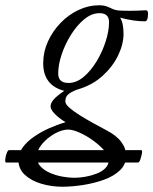

<svg xmlns="http://www.w3.org/2000/svg" viewBox="-127 -436 582 729"><path d="M109 273Q68 273 29.5 261.5Q-9 250 -33 227.5Q-57 205 -57 172Q-57 146 -41 124Q-25 102 1.5 83.5Q28 65 59.5 51Q91 37 122 28Q97 13 81 -3.5Q65 -20 65 -32Q65 -45 77.5 -59Q90 -73 117 -91Q37 -112 37 -196Q37 -239 55 -278.5Q73 -318 103 -349Q133 -380 171 -398Q209 -416 249 -416Q263 -416 272.5 -413.5Q282 -411 296 -404Q310 -397 326.5 -396Q343 -395 367 -395Q378 -395 393 -395.5Q408 -396 426 -397Q431 -397 433 -394Q435 -391 435 -384Q435 -355 423 -355Q402 -355 378.5 -358.5Q355 -362 329 -369Q336 -358 339 -342.5Q342 -327 342 -308Q342 -268 321.5 -225.5Q301 -183 262.5 -148Q224 -113 170 -97Q153 -92 137 -81.5Q121 -71 121 -51Q121 -41 136 -27.5Q151 -14 175 1Q199 16 226 31Q253 46 276 58Q315 78 333.5 103Q352 128 352 156Q352 188 328.5 210.5Q305 233 267.5 246.5Q230 260 188 266.5Q146 273 109 273ZM155 239Q175 239 197.5 235Q220 231 240.5 223Q261 215 273.5 202Q286 189 286 172Q286 155 269 135.5Q252 116 226.5 97.5Q201 79 175 67.5Q149 56 132 56Q108 56 80.5 71.5Q53 87 33 110.5Q13 134 13 160Q13 181 27 196Q41 211 63 220.5Q85 230 109.5 234.5Q134 239 155 239ZM133 -121Q163 -121 190.5 -144Q218 -167 240 -203.5Q262 -240 274.5 -279.5Q287 -319 287 -352Q287 -386 251 -386Q221 -386 193 -363Q165 -340 142.5 -304Q120 -268 107 -229Q94 -190 94 -157Q94 -121 133 -121ZM-104 181Q-108 181 -107 169Q-106 157 -101.5 145.5Q-97 134 -93 134H409Q414 134 412 145.5Q410 157 406 169Q402 181 397 181Z"/></svg>

Font: Junicode VF
Style: Italic
Weight: 400
Italic angle: -11°
Designer: Peter S. Baker
Version: Version 2.209